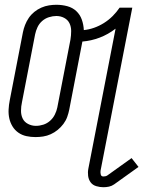

<svg xmlns="http://www.w3.org/2000/svg" viewBox="-20 -562 600 804"><path d="M413 222Q398 222 383 217.5Q368 213 359.5 201.5Q351 190 349 174.5Q347 159 350 144L464 -442Q433 -418 397.5 -404.5Q362 -391 325 -388L270 -103Q267 -88 261.5 -72.5Q256 -57 245.5 -43Q235 -29 221.5 -18Q208 -7 192.5 0Q177 7 161 9.5Q145 12 129 12H128Q109 12 90.5 8Q72 4 57 -6.5Q42 -17 32.5 -32.5Q23 -48 19 -66Q15 -84 16 -103.5Q17 -123 21 -143L76 -427Q79 -442 85 -457.5Q91 -473 100.5 -487Q110 -501 123.5 -512Q137 -523 153 -530Q169 -537 185 -539.5Q201 -542 216 -542Q240 -542 262 -536Q284 -530 299.5 -515.5Q315 -501 322.5 -480Q330 -459 331 -436Q352 -438 373.5 -445.5Q395 -453 415 -465.5Q435 -478 451.5 -494.5Q468 -511 481 -530H534L401 153Q400 161 402 169Q404 177 413 177Q417 177 421.5 176Q426 175 429 173L531 100L560 137L458 210Q448 217 436.5 219.5Q425 222 413 222ZM130 -35Q146 -35 161.5 -40Q177 -45 189.5 -56Q202 -67 209.5 -82Q217 -97 220 -112L275 -396Q278 -414 278 -432Q278 -450 271 -464.5Q264 -479 249 -487Q234 -495 216 -495Q201 -495 185 -490Q169 -485 156.5 -474Q144 -463 137 -448Q130 -433 127 -418L72 -134Q68 -116 68 -98Q68 -80 75 -65.5Q82 -51 97.5 -43Q113 -35 130 -35Z"/></svg>

Font: Lode Dark Term
Style: Italic
Weight: 400
Italic angle: -11°
Monospace: yes
Designer: Belleve Invis
Foundry: Belleve Invis
Version: Version 29.2.0